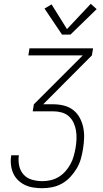

<svg xmlns="http://www.w3.org/2000/svg" viewBox="-20 -989 540 1009"><path d="M203 0Q179 0 155.5 -3.5Q132 -7 111 -17Q90 -27 74 -43Q58 -59 49 -79.5Q40 -100 37.5 -124Q35 -148 39 -172Q39 -172 39 -172Q39 -172 39 -173H79Q79 -172 79 -172Q79 -172 79 -172Q75 -144 81 -117Q87 -90 104.5 -71Q122 -52 148.5 -44.5Q175 -37 203 -37Q224 -37 246 -42Q268 -47 288 -59Q308 -71 323.5 -88.5Q339 -106 350 -126Q361 -146 367 -167.5Q373 -189 377 -211Q381 -234 382 -257Q383 -280 379.5 -302Q376 -324 367 -343.5Q358 -363 342 -377.5Q326 -392 304.5 -398Q283 -404 260 -404H152L158 -441L415 -698H129L135 -735H469L463 -698L207 -441H260Q289 -441 316.5 -434Q344 -427 365 -410.5Q386 -394 399 -370Q412 -346 417.5 -319Q423 -292 422 -263Q421 -234 416 -205Q412 -179 404.5 -153Q397 -127 383 -103.5Q369 -80 349.5 -59Q330 -38 306 -24.5Q282 -11 255.5 -5.5Q229 0 203 0ZM306 -807 214 -944 251 -966 332 -836 457 -969 488 -941 350 -807Z"/></svg>

Font: Iosevka SS04 Extralight
Style: Italic
Weight: 200
Italic angle: -9°
Monospace: yes
Designer: Belleve Invis
Foundry: Belleve Invis
Version: Version 19.0.0; ttfautohint (v1.8.4)